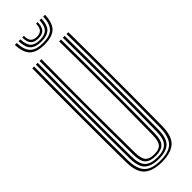

<svg xmlns="http://www.w3.org/2000/svg" viewBox="-314 -960 980 980"><g transform="rotate(-45 176.0 -470.0)"><path d="M176.2 6.8Q110.8 6.8 78.6 -22Q46.5 -50.8 45.8 -122.8Q45 -193 44.4 -275.4Q43.8 -357.8 43.8 -446.5Q43.8 -535.2 44.2 -625.1Q44.8 -715 45.8 -800H59Q58.2 -722.8 57.8 -634.8Q57.2 -546.8 57.2 -456.1Q57.2 -365.5 57.8 -280.4Q58.2 -195.2 59 -124Q59.8 -60.8 86.4 -32.5Q113 -4.2 176.2 -4.2Q239.5 -4.2 265.9 -32.5Q292.2 -60.8 293.2 -124Q294 -193.8 294.5 -276Q295 -358.2 295 -447.1Q295 -536 294.6 -625.8Q294.2 -715.5 293.2 -800H306.5Q307.5 -697.2 308 -581.4Q308.5 -465.5 308.1 -348Q307.8 -230.5 306.5 -122.8Q305.5 -50 273.2 -21.6Q241 6.8 176.2 6.8ZM176.2 -15.5Q123.5 -15.5 98.1 -39Q72.8 -62.5 72.2 -123Q71.5 -200.8 71 -284Q70.5 -367.2 70.5 -453.5Q70.5 -539.8 71 -626.9Q71.5 -714 72.2 -800H85.5Q84.8 -720 84.2 -633Q83.8 -546 83.8 -457.6Q83.8 -369.2 84.2 -284.4Q84.8 -199.5 85.5 -123.2Q86 -69.5 107.5 -48Q129 -26.5 176.2 -26.5Q223 -26.5 244.5 -47.9Q266 -69.2 266.5 -123.2Q267.5 -199 268 -282.2Q268.5 -365.5 268.5 -452.8Q268.5 -540 268 -627.8Q267.5 -715.5 266.5 -800H280Q280.8 -719 281.2 -632Q281.8 -545 281.8 -457Q281.8 -369 281.2 -284.2Q280.8 -199.5 280 -123Q279.2 -63 254.4 -39.2Q229.5 -15.5 176.2 -15.5ZM176.2 -37.8Q135.8 -37.8 117.5 -56.6Q99.2 -75.5 98.8 -123.8Q97.8 -216.8 97.4 -330.6Q97 -444.5 97.2 -565.4Q97.5 -686.2 98.8 -800H112Q111.2 -718.5 110.8 -637.2Q110.2 -556 110.2 -472.9Q110.2 -389.8 110.8 -303Q111.2 -216.2 112.2 -123.8Q112.8 -82.2 127 -65.5Q141.2 -48.8 176.2 -48.8Q211.2 -48.8 225.2 -65.5Q239.2 -82.2 239.8 -123.8Q241.5 -253 241.9 -364.8Q242.2 -476.5 241.8 -582.5Q241.2 -688.5 240 -800H253.2Q254.2 -723.2 254.8 -635.5Q255.2 -547.8 255.2 -457.5Q255.2 -367.2 254.8 -281.6Q254.2 -196 253.2 -123.8Q252.8 -74.8 234.4 -56.2Q216 -37.8 176.2 -37.8ZM176.5 -841Q120.2 -841 95 -865.8Q69.8 -890.5 67.5 -947.2H81Q82.8 -896.2 105 -874.2Q127.2 -852.2 176.5 -852.2Q225.8 -852.2 248 -874.2Q270.2 -896.2 272 -947.2H285.2Q283.2 -890.5 258 -865.8Q232.8 -841 176.5 -841ZM176.5 -863.2Q133.8 -863.2 114.8 -882.8Q95.8 -902.2 94.2 -947.2H107.5Q108.5 -908.2 124.6 -891.4Q140.8 -874.5 176.5 -874.5Q212.2 -874.5 228.2 -891.4Q244.2 -908.2 245.5 -947.2H258.8Q257.2 -902.2 238 -882.8Q218.8 -863.2 176.5 -863.2ZM176.5 -885.5Q147.5 -885.5 134.5 -899.9Q121.5 -914.2 120.8 -947.2H132.5Q132.8 -920.2 143.5 -908.5Q154.2 -896.8 176.5 -896.8Q199 -896.8 209.6 -908.5Q220.2 -920.2 220.5 -947.2H232.2Q231.2 -914.2 218.4 -899.9Q205.5 -885.5 176.5 -885.5Z"/></g></svg>

Font: Big Shoulders Inline Display Thin
Style: Regular
Weight: 400
Version: Version 2.002